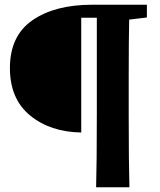

<svg xmlns="http://www.w3.org/2000/svg" viewBox="-20 -677 676 813"><path d="M602 -603 527 -594Q525 -513 525 -347V-195Q525 13 528 116H387Q390 15 390 -194V-602H324V-116Q193 -118 107.5 -188Q22 -258 22 -389Q22 -525 117 -591Q212 -657 371 -657H602Z"/></svg>

Font: TypoPRO Source Serif Pro
Style: Bold
Weight: 700
Designer: Frank Grießhammer
Foundry: Adobe Systems Incorporated
Version: Version 1.017;PS 1.0;hotconv 1.0.79;makeotf.lib2.5.61930